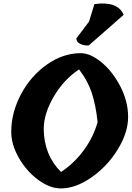

<svg xmlns="http://www.w3.org/2000/svg" viewBox="-20 -1056 741 1076"><path d="M527 -372Q517 -466 494.5 -535Q472 -604 423 -667Q338 -611 281.5 -515Q225 -419 225 -332Q227 -187 322 -92Q398 -143 451 -216Q504 -289 527 -372ZM43 -317Q43 -424 97 -526.5Q151 -629 242 -693.5Q333 -758 432 -758Q486 -758 547.5 -708Q609 -658 653 -574.5Q697 -491 698 -403.5Q699 -316 641 -220.5Q583 -125 493.5 -62.5Q404 0 321 0Q259 0 193.5 -48.5Q128 -97 85.5 -171.5Q43 -246 43 -317ZM509 -1033Q640 -1051 673 -973L477 -801Q449 -800 428 -811Q407 -822 408 -841L479 -935Z"/></svg>

Font: Tillana
Style: Bold
Weight: 700
Designer: Lipi Raval (Devanagari, Latin), Jonny Pinhorn (Latin)
Foundry: Indian Type Foundry
Version: Version 2.002;PS 1.0;hotconv 1.0.79;makeotf.lib2.5.61930; tt